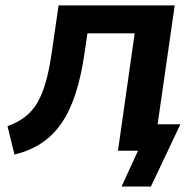

<svg xmlns="http://www.w3.org/2000/svg" viewBox="-20 -559 717 712"><path d="M539.6 132.8 648.9 -98.1H564.5L627.9 -539.1H197.3L172.9 -371.1C147.5 -191.4 106.9 -127 7.8 -91.3L33.7 14.2C184.6 -22.9 260.7 -131.8 293.9 -365.2L304.2 -435.5H479.5L417.5 0H491.7L430.7 132.8Z"/></svg>

Font: Winston SemiBold
Style: Italic
Weight: 600
Italic angle: -8.13011°
Designer: Vernon Adams, Kim Jin-seong, David Berlow, Cristiano Sobral
Foundry: The Winston Project Authors
Version: Version 3.004